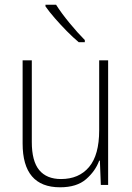

<svg xmlns="http://www.w3.org/2000/svg" viewBox="-20 -785 562 815"><path d="M439 -529V0H408L404 -103H401Q385 -59 345.5 -24.5Q306 10 235 10Q76 10 76 -176V-529H115V-182Q115 -101 146.5 -63Q178 -25 239 -25Q315 -25 358 -76Q401 -127 401 -232V-529ZM218 -765Q240 -730 275 -687.5Q310 -645 340 -615V-606H314Q290 -626 263.5 -653Q237 -680 213 -707.5Q189 -735 173 -758V-765Z"/></svg>

Font: Noto Sans Khmer UI SemiCondensed ExtraLight
Style: Regular
Weight: 200
Width: 4
Designer: Danh Hong and the Monotype Design Team
Foundry: Monotype Imaging Inc.
Version: Version 2.002; ttfautohint (v1.8.4.7-5d5b)